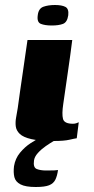

<svg xmlns="http://www.w3.org/2000/svg" viewBox="-20 -559 377 768"><path d="M269 -399Q261 -335 251.5 -271Q242 -207 233 -143Q227 -103 232 -83.5Q237 -64 272 -64Q280 -64 286.5 -66.5Q293 -69 295 -70L287 -6Q279 -5 257.5 0Q236 5 194 5Q138 5 105.5 -2.5Q73 -10 59 -23.5Q45 -37 43 -54Q41 -71 44.5 -89.5Q48 -108 51 -127Q55 -156 60.5 -195.5Q66 -235 72 -274.5Q78 -314 82.5 -347.5Q87 -381 90 -399Q135 -399 179.5 -399Q224 -399 269 -399ZM187 -457Q160 -457 143.5 -463.5Q127 -470 131 -498Q134 -525 153.5 -532Q173 -539 200 -539Q227 -539 241.5 -531.5Q256 -524 253 -498Q249 -470 232 -463.5Q215 -457 187 -457ZM123 189Q82 189 62 178.5Q42 168 37.5 149.5Q33 131 36 106Q41 75 60 52Q79 29 102 14Q125 -1 142 -9H223Q214 -6 197.5 3.5Q181 13 163 25.5Q145 38 131.5 53Q118 68 116 83Q112 111 127 117Q142 123 165 123Q188 123 197 122.5Q206 122 208 121.5Q210 121 212 121Q209 144 201.5 159.5Q194 175 176.5 182Q159 189 123 189Z"/></svg>

Font: Genos Thin ExtraBold
Style: Italic
Weight: 800
Italic angle: -8°
Version: Version 1.010